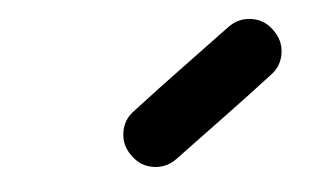

<svg xmlns="http://www.w3.org/2000/svg" viewBox="-30 -716 513 300"><g transform="rotate(-5 226.0 -566.0)"><path d="M238 -467Q221 -454 200.5 -457Q180 -460 168 -477Q155 -494 158 -514.5Q161 -535 178 -547Q217 -577 256.5 -606Q296 -635 335 -664Q335 -664 335 -664Q335 -664 335 -664Q352 -677 372.5 -674Q393 -671 405 -654Q418 -637 415 -616.5Q412 -596 395 -584Q356 -554 316.5 -525Q277 -496 238 -467Q238 -467 238 -467Q238 -467 238 -467Z"/></g></svg>

Font: FRB American Cursive Ultra
Style: Bold Italic
Weight: 1000
Italic angle: -25°
Version: Version 2.0;Modular Font Editor K font №1